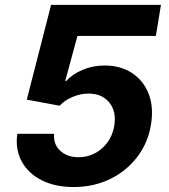

<svg xmlns="http://www.w3.org/2000/svg" viewBox="-20 -747 685 777"><path d="M277.7 9.9Q202.8 9.9 148.3 -17.8Q93.8 -45.5 67.5 -94.3Q41.2 -143.1 50.1 -205.6H199.2Q195 -163.7 223.4 -137.3Q251.8 -110.8 297.6 -110.8Q351.9 -110.8 392.4 -146.3Q432.9 -181.8 442.5 -238.6Q451.7 -295.8 422.4 -332Q393.1 -368.3 338.1 -368.3Q305.8 -368.3 274 -354.9Q242.2 -341.6 221.2 -319.2L88.4 -343.8L186.8 -727.3H631.4L610.8 -601.6H293.3L244 -419.4H248.2Q272.4 -446.4 313.7 -464.1Q355.1 -481.9 403.1 -481.9Q468.8 -481.9 515.1 -451Q561.4 -420.1 582 -366.1Q602.6 -312.1 590.9 -242.5Q579.2 -169.4 535.7 -112.2Q492.2 -55 425.6 -22.5Q359 9.9 277.7 9.9Z"/></svg>

Font: Inter UI
Style: Bold Italic
Weight: 700
Italic angle: 9.39999°
Designer: Rasmus Andersson
Foundry: rsms
Version: 3.2;8d6f07862